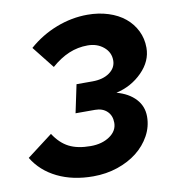

<svg xmlns="http://www.w3.org/2000/svg" viewBox="-81 -782 783 863"><g transform="rotate(-10 310.5 -350.0)"><path d="M560 -213Q560 -167 537.5 -126Q515 -85 477 -55Q439 -25 387 -7.5Q335 10 276 10Q183 10 112.5 -24.5Q42 -59 4 -122L121 -211Q150 -166 189 -146Q228 -126 288 -126Q340 -126 375 -150Q410 -174 410 -211Q410 -244 389.5 -263.5Q369 -283 335 -283H246L273 -411H346Q394 -411 424 -432.5Q454 -454 454 -488Q454 -525 424.5 -549.5Q395 -574 352 -574Q307 -574 266.5 -557Q226 -540 186 -505L106 -606Q163 -656 233 -683Q303 -710 375 -710Q426 -710 470 -696Q514 -682 545 -656.5Q576 -631 593.5 -595.5Q611 -560 611 -518Q611 -457 562 -407.5Q513 -358 443 -342Q498 -327 529 -293.5Q560 -260 560 -213Z"/></g></svg>

Font: Red Hat Text
Style: Bold Italic
Weight: 700
Italic angle: -12°
Designer: Pentagram / MCKL
Foundry: Pentagram / MCKL
Version: Version 1.003; Red Hat Text Bold Italic